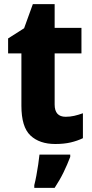

<svg xmlns="http://www.w3.org/2000/svg" viewBox="-20 -683 445 924"><path d="M296 -121Q317 -121 337 -125.5Q357 -130 379 -138V-18Q352 -5 320 2.5Q288 10 246 10Q170 10 126.5 -31Q83 -72 83 -174V-426H19V-498L96 -547L138 -663H243V-549H372V-426H243V-180Q243 -121 296 -121ZM318 72Q304 109 286 146Q268 183 243 221H145V208Q150 189 155 162Q160 135 164 108Q168 81 170 61H318Z"/></svg>

Font: Noto Sans Devanagari SemiCondensed ExtraBold
Style: Regular
Weight: 800
Width: 4
Designer: Jelle Bosma - Monotype Design Team
Foundry: Monotype Imaging Inc.
Version: Version 2.004; ttfautohint (v1.8.4.7-5d5b)